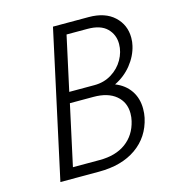

<svg xmlns="http://www.w3.org/2000/svg" viewBox="-100 -744 764 831"><g transform="rotate(-15 282.0 -329.0)"><path d="M407 -347Q450 -330 473.5 -295.5Q497 -261 497 -214Q497 -193 493 -174Q475 -92 409.5 -46Q344 0 242 0H69L212 -658H372Q445 -658 486 -620Q527 -582 527 -524Q527 -505 523 -489Q513 -445 482.5 -407Q452 -369 407 -347ZM469 -512Q469 -554 440.5 -582Q412 -610 354 -610H260L207 -367H320Q363 -367 397 -388Q431 -409 450 -442.5Q469 -476 469 -512ZM439 -209Q439 -259 403 -289Q367 -319 303 -319H197L138 -48H258Q330 -48 375.5 -81.5Q421 -115 435 -175Q439 -191 439 -209Z"/></g></svg>

Font: Ysabeau Infant Semilight
Style: Italic
Weight: 300
Italic angle: -12°
Designer: Christian Thalmann (Catharsis Fonts)
Version: Version 0.003